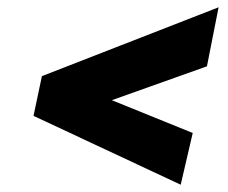

<svg xmlns="http://www.w3.org/2000/svg" viewBox="-20 -605 625 527"><path d="M476 -98 72 -287 95 -396 580 -585 548 -423 287 -330 509 -240Z"/></svg>

Font: Be Vietnam Pro Black
Style: Italic
Weight: 900
Italic angle: -12°
Designer: Lam Bao, Tony Le, Vietanh Nguyen
Foundry: Yellow Type Foundry
Version: Version 1.002; ttfautohint (v1.8.3)